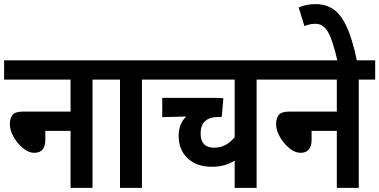

<svg xmlns="http://www.w3.org/2000/svg" viewBox="-20 -916 1849 936"><path d="M0 -622H511V-528H431V0H324V-278H201V-235Q201 -171 147 -171Q120 -171 92.5 -193.5Q65 -216 46.5 -248.5Q28 -281 28 -311Q28 -338 40.5 -355Q53 -372 92 -372H324V-528H0Z M672 -528V0H565V-528H498V-622H752V-528Z M1311 -528H1231V0H1124V-133Q1102 -119 1075 -111Q1048 -103 1013 -103Q939 -103 895 -144Q851 -185 851 -254Q851 -313 888 -348L771 -345V-439H1021Q1035 -439 1048.5 -438.5Q1062 -438 1069 -437L1061 -346H1048Q1002 -346 980 -325.5Q958 -305 958 -266Q958 -196 1024 -196Q1056 -196 1080.5 -210Q1105 -224 1124 -247V-528H739V-622H1311Z M1298 -622H1809V-528H1729V0H1622V-278H1499V-235Q1499 -171 1445 -171Q1418 -171 1390.5 -193.5Q1363 -216 1344.5 -248.5Q1326 -281 1326 -311Q1326 -338 1338.5 -355Q1351 -372 1390 -372H1622V-528H1298Z M1626 -615Q1603 -717 1580 -758.5Q1557 -800 1518 -800Q1502 -800 1489 -797Q1476 -794 1464 -789L1436 -880Q1476 -896 1518 -896Q1566 -896 1603 -872.5Q1640 -849 1669 -788Q1698 -727 1721 -615Z"/></svg>

Font: Noto Sans Devanagari Condensed SemiBold
Style: Regular
Weight: 600
Width: 3
Designer: Jelle Bosma - Monotype Design Team
Foundry: Monotype Imaging Inc.
Version: Version 2.004; ttfautohint (v1.8.4.7-5d5b)